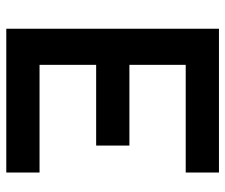

<svg xmlns="http://www.w3.org/2000/svg" viewBox="-74 -660 733 626"><g transform="rotate(90 293.0 -346.5)"><path d="M73.2 0V-693.4H542V-585H190.9V-401.4H454.1V-293H190.9V-108.4H542V0Z"/></g></svg>

Font: Cascadia Mono NF SemiBold
Style: Regular
Weight: 600
Monospace: yes
Designer: Aaron Bell
Foundry: Saja Typeworks
Version: Version 2404.023; ttfautohint (v1.8.4)